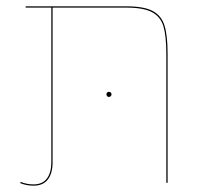

<svg xmlns="http://www.w3.org/2000/svg" viewBox="-20 -577 649 606"><path d="M509 -406V0H505V-405Q505 -463 496 -493.5Q487 -524 460 -538.5Q433 -553 379 -553H146V-65Q146 -30 131 -10.5Q116 9 86 9Q63 9 44 1L45 -3Q64 5 86 5Q114 5 128 -13.5Q142 -32 142 -65V-553H61V-557H379Q435 -557 462.5 -542Q490 -527 499.5 -495.5Q509 -464 509 -406ZM316 -279Q316 -287 324 -287Q327 -287 329.5 -285Q332 -283 332 -279Q332 -276 329.5 -273.5Q327 -271 324 -271Q320 -271 318 -273.5Q316 -276 316 -279Z"/></svg>

Font: FiraGO Four
Style: Regular
Weight: 100
Designer: bBox Type
Foundry: bBox Type GmbH
Version: Version 1.001